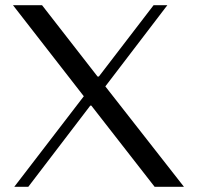

<svg xmlns="http://www.w3.org/2000/svg" viewBox="-20 -720 759 740"><path d="M142 -700H30L303 -349L35 0H89L328 -313H332L576 0H689L386 -387L625 -700H572L361 -425H356Z"/></svg>

Font: Tenor Sans
Style: Regular
Weight: 400
Designer: Denis Masharov
Foundry: Denis Masharov
Version: Version 1.1